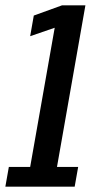

<svg xmlns="http://www.w3.org/2000/svg" viewBox="-47 -696 370 716"><path d="M-27 0 -14 -73.5H65.5L157 -592.5L65.5 -561L79 -638L184 -676H271.5L165.5 -73.5H244.5L231.5 0Z"/></svg>

Font: Anybody Condensed Medium
Style: Italic
Weight: 500
Width: 3
Italic angle: -10°
Designer: Tyler Finck
Foundry: Etcetera Type Company
Version: Version 1.010; ttfautohint (v1.8.3) -l 8 -r 50 -G 200 -x 14 